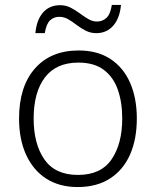

<svg xmlns="http://www.w3.org/2000/svg" viewBox="-20 -746 630 776"><path d="M533 -267Q533 -183 505.5 -121Q478 -59 424.5 -24.5Q371 10 294 10Q220 10 167 -24Q114 -58 85.5 -120.5Q57 -183 57 -267Q57 -396 121 -469Q185 -542 298 -542Q374 -542 426.5 -507.5Q479 -473 506 -411Q533 -349 533 -267ZM116 -267Q116 -164 159.5 -101.5Q203 -39 295 -39Q388 -39 431 -102Q474 -165 474 -267Q474 -333 456 -384Q438 -435 399 -464Q360 -493 297 -493Q207 -493 161.5 -433Q116 -373 116 -267ZM123 -612Q128 -666 154 -695.5Q180 -725 223 -725Q246 -725 265.5 -715Q285 -705 302.5 -692Q320 -679 337 -669Q354 -659 372 -659Q394 -659 410 -673.5Q426 -688 432 -726H469Q464 -672 437.5 -642Q411 -612 369 -612Q346 -612 326.5 -622Q307 -632 290 -645Q273 -658 256 -668Q239 -678 220 -678Q197 -678 182 -663.5Q167 -649 161 -612Z"/></svg>

Font: Noto Sans Canadian Aboriginal Light
Style: Regular
Weight: 300
Designer: Monotype Design Team, Typotheque's Kevin King
Foundry: Monotype Imaging Inc.
Version: Version 2.004; ttfautohint (v1.8.4.7-5d5b)